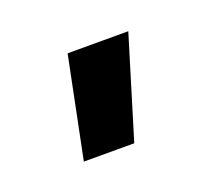

<svg xmlns="http://www.w3.org/2000/svg" viewBox="-42 -51 254 229"><g transform="rotate(-20 84.5 64.0)"><path d="M33 128 59 0H136L97 128Z"/></g></svg>

Font: Tomorrow
Style: Regular
Weight: 400
Designer: Tony de Marco, Monica Rizzolli
Foundry: Just in Type
Version: Version 2.002